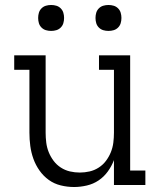

<svg xmlns="http://www.w3.org/2000/svg" viewBox="-20 -742 640 770"><path d="M277 8Q250 8 223.5 1.5Q197 -5 175.5 -20.5Q154 -36 138.5 -58Q123 -80 114 -105Q105 -130 101.5 -156.5Q98 -183 98 -210V-462H37V-520H163V-210Q163 -190 165.5 -170Q168 -150 175.5 -131.5Q183 -113 195 -97Q207 -81 224 -70Q241 -59 260.5 -54.5Q280 -50 300 -50Q320 -50 339.5 -54.5Q359 -59 376 -70Q393 -81 405 -97Q417 -113 424.5 -131.5Q432 -150 434.5 -170Q437 -190 437 -210V-462H377V-520H502V-58H563V0H437V-100Q428 -76 412.5 -54.5Q397 -33 375.5 -18.5Q354 -4 328 2Q302 8 277 8ZM415 -618Q404 -618 394 -621Q384 -624 376.5 -631.5Q369 -639 366 -649Q363 -659 363 -670Q363 -681 366 -691Q369 -701 376.5 -708.5Q384 -716 394 -719Q404 -722 415 -722Q426 -722 436 -719Q446 -716 453.5 -708.5Q461 -701 464 -691Q467 -681 467 -670Q467 -659 464 -649Q461 -639 453.5 -631.5Q446 -624 436 -621Q426 -618 415 -618ZM185 -618Q174 -618 164 -621Q154 -624 146.5 -631.5Q139 -639 136 -649Q133 -659 133 -670Q133 -681 136 -691Q139 -701 146.5 -708.5Q154 -716 164 -719Q174 -722 185 -722Q196 -722 206 -719Q216 -716 223.5 -708.5Q231 -701 234 -691Q237 -681 237 -670Q237 -659 234 -649Q231 -639 223.5 -631.5Q216 -624 206 -621Q196 -618 185 -618Z"/></svg>

Font: Iosevka Etoile Light
Style: Regular
Weight: 300
Designer: Belleve Invis
Foundry: Belleve Invis
Version: Version 25.0.1; ttfautohint (v1.8.4)